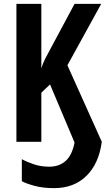

<svg xmlns="http://www.w3.org/2000/svg" viewBox="-20 -734 547 994"><path d="M507 0 329 -396 504 -714H366L239 -477Q225 -452 213 -428Q201 -404 194 -380V-714H65V0H194V-254L239 -297L366 4Q353 70 319.5 99.5Q286 129 235 129Q192 129 155 116.5Q118 104 93 90V204Q112 215 156.5 227.5Q201 240 260 240Q363 240 427.5 176.5Q492 113 507 0Z"/></svg>

Font: Noto Sans UI Condensed
Style: Bold
Weight: 700
Width: 3
Designer: Monotype Design Team
Foundry: Monotype Imaging Inc.
Version: 1.001